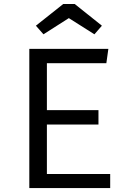

<svg xmlns="http://www.w3.org/2000/svg" viewBox="-20 -954 655 974"><path d="M217.9 -633.3V-395.4H479.5V-322.1H217.9V-71.3H539V0H128.7V-706.2H529.7L519.5 -633.3ZM359 -933.8 496.9 -823.6 459 -780 329.2 -862.1 200.5 -780 162.1 -823.6 301 -933.8Z"/></svg>

Font: FiraCode Nerd Font
Style: Regular
Weight: 400
Designer: Carrois Corporate, Edenspiekermann AG, Nikita Prokopov
Foundry: Carrois Corporate, Edenspiekermann AG, Nikita Prokopov
Version: Version 6.002;Nerd Fonts 2.2.2